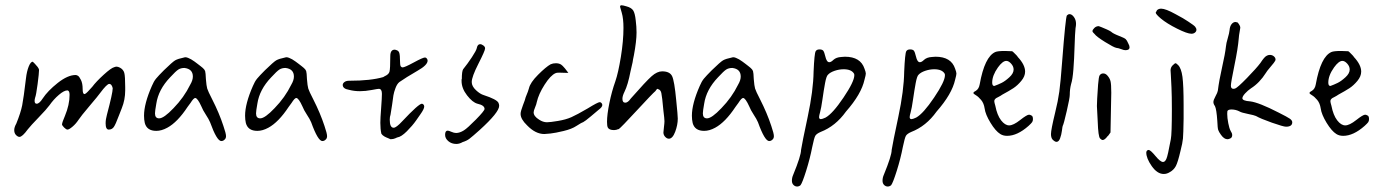

<svg xmlns="http://www.w3.org/2000/svg" viewBox="-20 -633 5174 718"><path d="M262.7 -352.5Q233.4 -352.5 195.8 -322.8Q158.2 -293 139.6 -264.6Q127 -245.1 117.2 -245.1Q109.4 -245.1 109.4 -255.9Q109.4 -260.7 111.3 -267.6Q115.2 -277.3 120.6 -318.4Q126 -359.4 126 -372.1Q125 -377 120.6 -382.8Q116.2 -388.7 110.4 -394.5Q104.5 -400.4 102.5 -402.3Q94.7 -402.3 87.4 -384.3Q80.1 -366.2 77.1 -339.8Q68.4 -266.6 63 -239.3Q57.6 -211.9 41 -170.9Q33.2 -157.2 33.2 -146.5Q33.2 -134.8 40 -127.9Q46.9 -121.1 52.7 -121.1Q63.5 -121.1 84 -149.4Q94.7 -163.1 124.5 -193.8Q154.3 -224.6 165 -239.3Q180.7 -261.7 200.2 -278.3Q219.7 -294.9 231.4 -294.9Q240.2 -294.9 240.2 -278.3Q240.2 -241.2 222.7 -199.2Q212.9 -176.8 211.9 -168Q211.9 -164.1 219.7 -156.2Q227.5 -148.4 232.4 -148.4Q238.3 -148.4 251 -159.2Q263.7 -169.9 273.4 -184.6Q282.2 -198.2 314.9 -236.8Q347.7 -275.4 354.5 -285.2Q379.9 -319.3 388.7 -319.3Q397.5 -319.3 401.4 -303.7Q401.4 -302.7 401.4 -301.8Q401.4 -285.2 379.9 -204.1Q375 -186.5 375 -171.9Q375 -148.4 386.7 -148.4Q398.4 -148.4 405.3 -157.7Q412.1 -167 424.8 -201.2Q428.7 -211.9 435.5 -228.5Q448.2 -259.8 448.2 -294.9Q448.2 -300.8 448.2 -307.6Q448.2 -347.7 444.8 -360.4Q441.4 -373 428.7 -379.9Q420.9 -383.8 416 -383.8Q412.1 -383.8 407.2 -381.8Q395.5 -378.9 367.7 -353.5Q339.8 -328.1 325.2 -308.6Q321.3 -304.7 315.4 -297.9Q300.8 -281.2 295.9 -281.2Q289.1 -281.2 289.1 -299.8Q289.1 -321.3 282.7 -334Q276.4 -346.7 271.5 -349.6Q266.6 -352.5 262.7 -352.5Z M825.2 -124Q825.2 -133.8 815.4 -162.1Q799.8 -210 773.4 -261.7Q757.8 -292 754.9 -301.8Q752 -311.5 750 -336.9Q749 -361.3 747.1 -367.2Q745.1 -373 738.3 -378.9Q737.3 -379.9 730.5 -385.3Q723.6 -390.6 719.2 -394Q714.8 -397.5 707.5 -402.8Q700.2 -408.2 694.8 -411.1Q689.5 -414.1 683.6 -416.5Q677.7 -418.9 673.8 -418.9Q672.9 -418.9 671.9 -418.9Q644.5 -413.1 634.8 -407.2Q625 -401.4 592.8 -370.1Q572.3 -349.6 563.5 -338.9Q554.7 -328.1 547.9 -311.5Q518.6 -245.1 518.6 -200.2Q518.6 -185.5 521.5 -172.9Q529.3 -143.6 564.5 -143.6Q584 -143.6 605.5 -155.3Q643.6 -175.8 681.6 -233.4Q685.5 -238.3 692.4 -248Q704.1 -266.6 710 -266.6Q718.8 -266.6 733.4 -234.4Q738.3 -221.7 749.5 -204.6Q760.7 -187.5 765.6 -175.8Q791 -105.5 807.6 -105.5Q809.6 -105.5 813 -106.4Q816.4 -107.4 820.8 -111.8Q825.2 -116.2 825.2 -124ZM559.6 -209Q559.6 -217.8 564.5 -245.1Q572.3 -297.9 616.2 -343.8Q637.7 -367.2 647 -373Q656.2 -378.9 669.9 -378.9Q669.9 -378.9 669.9 -378.9Q701.2 -375 701.2 -346.7Q701.2 -333 691.4 -316.4Q668 -268.6 628.9 -228.5Q592.8 -190.4 575.2 -190.4Q559.6 -190.4 559.6 -209Z M1203.1 -124Q1203.1 -133.8 1193.4 -162.1Q1177.7 -210 1151.4 -261.7Q1135.7 -292 1132.8 -301.8Q1129.9 -311.5 1127.9 -336.9Q1127 -361.3 1125 -367.2Q1123 -373 1116.2 -378.9Q1115.2 -379.9 1108.4 -385.3Q1101.6 -390.6 1097.2 -394Q1092.8 -397.5 1085.4 -402.8Q1078.1 -408.2 1072.8 -411.1Q1067.4 -414.1 1061.5 -416.5Q1055.7 -418.9 1051.8 -418.9Q1050.8 -418.9 1049.8 -418.9Q1022.5 -413.1 1012.7 -407.2Q1002.9 -401.4 970.7 -370.1Q950.2 -349.6 941.4 -338.9Q932.6 -328.1 925.8 -311.5Q896.5 -245.1 896.5 -200.2Q896.5 -185.5 899.4 -172.9Q907.2 -143.6 942.4 -143.6Q961.9 -143.6 983.4 -155.3Q1021.5 -175.8 1059.6 -233.4Q1063.5 -238.3 1070.3 -248Q1082 -266.6 1087.9 -266.6Q1096.7 -266.6 1111.3 -234.4Q1116.2 -221.7 1127.4 -204.6Q1138.7 -187.5 1143.6 -175.8Q1168.9 -105.5 1185.5 -105.5Q1187.5 -105.5 1190.9 -106.4Q1194.3 -107.4 1198.7 -111.8Q1203.1 -116.2 1203.1 -124ZM937.5 -209Q937.5 -217.8 942.4 -245.1Q950.2 -297.9 994.1 -343.8Q1015.6 -367.2 1024.9 -373Q1034.2 -378.9 1047.9 -378.9Q1047.9 -378.9 1047.9 -378.9Q1079.1 -375 1079.1 -346.7Q1079.1 -333 1069.3 -316.4Q1045.9 -268.6 1006.8 -228.5Q970.7 -190.4 953.1 -190.4Q937.5 -190.4 937.5 -209Z M1569.3 -418Q1561.5 -418 1527.3 -399.4Q1493.2 -380.9 1485.4 -380.9Q1482.4 -380.9 1479 -384.3Q1475.6 -387.7 1475.6 -412.1Q1475.6 -436.5 1469.7 -441.4Q1467.8 -443.4 1464.8 -444.8Q1461.9 -446.3 1459 -446.8Q1456.1 -447.3 1456.1 -447.3Q1439.5 -447.3 1439.5 -422.9Q1439.5 -375 1436.5 -364.7Q1433.6 -354.5 1418 -347.7Q1413.1 -344.7 1413.1 -344.7Q1366.2 -331.1 1288.1 -331.1Q1287.1 -331.1 1286.6 -331.1Q1286.1 -331.1 1286.1 -331.1Q1274.4 -331.1 1268.1 -326.2Q1261.7 -321.3 1261.7 -315.4Q1261.7 -300.8 1286.1 -296.9Q1304.7 -292 1326.2 -292Q1346.7 -292 1369.6 -296.4Q1392.6 -300.8 1396.5 -300.8Q1408.2 -300.8 1408.2 -282.2Q1408.2 -267.6 1405.3 -229Q1402.3 -190.4 1402.3 -173.8Q1402.3 -149.4 1406.2 -132.8Q1410.2 -127 1417 -123Q1423.8 -119.1 1431.6 -116.2Q1439.5 -113.3 1440.4 -112.3Q1445.3 -112.3 1450.2 -113.3Q1455.1 -114.3 1458 -115.7Q1460.9 -117.2 1463.4 -118.2Q1465.8 -119.1 1465.8 -119.1Q1480.5 -121.1 1501.5 -142.1Q1522.5 -163.1 1536.1 -182.6Q1537.1 -184.6 1551.8 -205.1Q1566.4 -225.6 1566.4 -234.4Q1566.4 -239.3 1563.5 -242.2Q1560.5 -245.1 1557.6 -245.1Q1545.9 -245.1 1484.4 -179.7Q1461.9 -155.3 1452.1 -155.3Q1437.5 -155.3 1437.5 -185.5Q1437.5 -196.3 1440.4 -204.1Q1442.4 -213.9 1446.3 -241.2Q1449.2 -264.6 1451.2 -276.4Q1453.1 -288.1 1459 -303.7Q1464.8 -319.3 1473.6 -326.2Q1497.1 -342.8 1541 -368.2Q1579.1 -389.6 1579.1 -406.2Q1579.1 -410.2 1576.2 -414.1Q1573.2 -418 1569.3 -418Z M1793.9 -451.2Q1793.9 -452.1 1793.9 -453.1Q1793.9 -458 1787.6 -462.9Q1781.2 -467.8 1775.4 -467.8Q1765.6 -467.8 1762.7 -452.1Q1760.7 -443.4 1744.6 -418.9Q1728.5 -394.5 1711.9 -374Q1707 -366.2 1707 -336.9Q1707 -336.9 1706.1 -336.9Q1706.1 -334 1706.1 -330.1Q1706.1 -302.7 1726.6 -276.4Q1747.1 -250 1765.6 -245.1Q1792 -239.3 1792 -225.6Q1792 -218.8 1759.8 -186Q1727.5 -153.3 1714.8 -145.5Q1699.2 -135.7 1685.5 -135.7Q1677.7 -135.7 1668 -140.1Q1658.2 -144.5 1654.3 -144.5Q1644.5 -144.5 1644.5 -128.9Q1644.5 -115.2 1656.7 -105Q1668.9 -94.7 1686.5 -94.7Q1698.2 -94.7 1710 -101.6Q1725.6 -106.4 1735.8 -114.3Q1746.1 -122.1 1773.4 -146.5Q1846.7 -212.9 1846.7 -237.3Q1846.7 -243.2 1843.8 -249Q1836.9 -261.7 1789.1 -277.3Q1775.4 -281.2 1759.8 -295.9Q1744.1 -310.5 1744.1 -326.2Q1744.1 -345.7 1769 -394.5Q1793.9 -443.4 1793.9 -451.2Z M2232.4 -240.2Q2232.4 -244.1 2229.5 -247.6Q2226.6 -251 2222.7 -251Q2215.8 -251 2177.7 -227.5Q2137.7 -204.1 2116.7 -194.8Q2095.7 -185.5 2066.4 -180.7Q2037.1 -175.8 2025.4 -175.8Q2010.7 -175.8 1996.1 -185.5Q1975.6 -198.2 1975.6 -212.9Q1975.6 -218.8 1981 -231.4Q1986.3 -244.1 1987.3 -251Q1994.1 -281.2 2016.6 -316.4Q2039.1 -351.6 2057.6 -359.4Q2060.5 -361.3 2071.3 -361.3Q2076.2 -361.3 2087.9 -360.8Q2099.6 -360.4 2102.5 -360.4Q2104.5 -360.4 2105.5 -360.4Q2102.5 -365.2 2092.8 -377Q2083 -388.7 2078.1 -391.6Q2070.3 -396.5 2058.6 -396.5Q2047.9 -396.5 2039.1 -392.6Q2021.5 -382.8 1992.2 -353.5Q1962.9 -324.2 1958 -302.7Q1954.1 -289.1 1949.7 -279.3Q1945.3 -269.5 1942.4 -257.8Q1939.5 -250 1935.5 -239.3Q1931.6 -228.5 1929.2 -220.7Q1926.8 -212.9 1926.8 -207Q1926.8 -187.5 1951.2 -164.1Q1982.4 -131.8 2015.6 -131.8Q2021.5 -131.8 2039.1 -133.8Q2056.6 -135.7 2087.4 -143.1Q2118.2 -150.4 2135.7 -162.1Q2155.3 -174.8 2160.2 -175.8Q2168 -179.7 2189.9 -198.2Q2211.9 -216.8 2217.8 -221.7Q2232.4 -232.4 2232.4 -240.2Z M2298.8 -607.4Q2298.8 -606.4 2305.2 -585Q2311.5 -563.5 2311.5 -528.3Q2311.5 -480.5 2301.8 -420.4Q2292 -360.4 2281.2 -329.1Q2267.6 -291 2258.8 -247.6Q2250 -204.1 2250 -177.7Q2250 -162.1 2252.9 -156.2Q2257.8 -146.5 2276.4 -146.5Q2284.2 -146.5 2293 -150.4Q2293 -150.4 2293 -149.4Q2302.7 -156.2 2361.3 -219.7Q2419.9 -283.2 2431.6 -293Q2431.6 -293.9 2432.6 -294.9Q2436.5 -300.8 2439.5 -300.8Q2440.4 -300.8 2440.4 -299.8Q2450.2 -297.9 2453.1 -285.2Q2456.1 -272.5 2460.9 -218.8Q2464.8 -188.5 2464.8 -179.7Q2464.8 -172.9 2462.9 -157.7Q2460.9 -142.6 2460.9 -137.7Q2460.9 -128.9 2466.8 -122.1Q2473.6 -114.3 2481.4 -114.3Q2495.1 -114.3 2504.9 -140.1Q2514.6 -166 2514.6 -189.5Q2514.6 -201.2 2508.8 -257.8Q2502 -331.1 2493.2 -348.6Q2484.4 -366.2 2456.1 -366.2Q2437.5 -366.2 2417 -348.1Q2396.5 -330.1 2338.9 -264.6Q2328.1 -249 2318.4 -249Q2307.6 -249 2307.6 -263.7Q2307.6 -274.4 2315.4 -290Q2328.1 -315.4 2337.9 -366.2Q2342.8 -387.7 2345.7 -400.4Q2346.7 -409.2 2350.6 -426.8Q2360.4 -479.5 2360.4 -511.7Q2360.4 -533.2 2357.4 -556.6Q2354.5 -584 2347.7 -594.2Q2340.8 -604.5 2322.3 -609.4Q2309.6 -613.3 2303.7 -613.3Q2298.8 -613.3 2298.8 -607.4Z M2874 -124Q2874 -133.8 2864.3 -162.1Q2848.6 -210 2822.3 -261.7Q2806.6 -292 2803.7 -301.8Q2800.8 -311.5 2798.8 -336.9Q2797.9 -361.3 2795.9 -367.2Q2793.9 -373 2787.1 -378.9Q2786.1 -379.9 2779.3 -385.3Q2772.5 -390.6 2768.1 -394Q2763.7 -397.5 2756.3 -402.8Q2749 -408.2 2743.7 -411.1Q2738.3 -414.1 2732.4 -416.5Q2726.6 -418.9 2722.7 -418.9Q2721.7 -418.9 2720.7 -418.9Q2693.4 -413.1 2683.6 -407.2Q2673.8 -401.4 2641.6 -370.1Q2621.1 -349.6 2612.3 -338.9Q2603.5 -328.1 2596.7 -311.5Q2567.4 -245.1 2567.4 -200.2Q2567.4 -185.5 2570.3 -172.9Q2578.1 -143.6 2613.3 -143.6Q2632.8 -143.6 2654.3 -155.3Q2692.4 -175.8 2730.5 -233.4Q2734.4 -238.3 2741.2 -248Q2752.9 -266.6 2758.8 -266.6Q2767.6 -266.6 2782.2 -234.4Q2787.1 -221.7 2798.3 -204.6Q2809.6 -187.5 2814.5 -175.8Q2839.8 -105.5 2856.4 -105.5Q2858.4 -105.5 2861.8 -106.4Q2865.2 -107.4 2869.6 -111.8Q2874 -116.2 2874 -124ZM2608.4 -209Q2608.4 -217.8 2613.3 -245.1Q2621.1 -297.9 2665 -343.8Q2686.5 -367.2 2695.8 -373Q2705.1 -378.9 2718.8 -378.9Q2718.8 -378.9 2718.8 -378.9Q2750 -375 2750 -346.7Q2750 -333 2740.2 -316.4Q2716.8 -268.6 2677.7 -228.5Q2641.6 -190.4 2624 -190.4Q2608.4 -190.4 2608.4 -209Z M3030.3 -441.4Q3025.4 -433.6 3022.5 -365.2Q3021.5 -294.9 3000.5 -196.3Q2979.5 -97.7 2975.6 -72.3Q2975.6 -50.8 2946.3 20.5Q2941.4 31.2 2941.4 43Q2941.4 52.7 2947.3 58.6Q2953.1 64.5 2960.9 64.5Q2967.8 64.5 2973.6 59.6Q2980.5 50.8 2994.6 5.9Q3008.8 -39.1 3017.6 -84Q3024.4 -117.2 3028.8 -125Q3033.2 -132.8 3048.8 -139.6Q3104.5 -161.1 3143.6 -215.8Q3201.2 -281.2 3212.9 -335Q3217.8 -352.5 3217.8 -357.9Q3217.8 -363.3 3212.9 -376Q3198.2 -420.9 3139.6 -420.9Q3132.8 -420.9 3126 -419.9Q3107.4 -418.9 3096.7 -409.2Q3087.9 -400.4 3081.1 -400.4Q3071.3 -400.4 3066.4 -421.9Q3062.5 -438.5 3058.6 -443.4Q3054.7 -448.2 3044.4 -448.2Q3034.2 -448.2 3030.3 -441.4ZM3174.8 -351.6Q3174.8 -328.1 3134.3 -268.1Q3093.8 -208 3067.4 -193.4Q3054.7 -187.5 3049.8 -187.5Q3043 -187.5 3043 -195.3Q3043 -200.2 3046.9 -213.9Q3050.8 -227.5 3055.7 -261.7Q3060.5 -295.9 3065.4 -322.3Q3070.3 -348.6 3076.2 -353.5Q3084 -362.3 3101.1 -368.2Q3118.2 -374 3134.8 -374Q3164.1 -374 3173.8 -357.4Q3174.8 -355.5 3174.8 -351.6Z M3369.1 -441.4Q3364.3 -433.6 3361.3 -365.2Q3360.4 -294.9 3339.4 -196.3Q3318.4 -97.7 3314.5 -72.3Q3314.5 -50.8 3285.2 20.5Q3280.3 31.2 3280.3 43Q3280.3 52.7 3286.1 58.6Q3292 64.5 3299.8 64.5Q3306.6 64.5 3312.5 59.6Q3319.3 50.8 3333.5 5.9Q3347.7 -39.1 3356.4 -84Q3363.3 -117.2 3367.7 -125Q3372.1 -132.8 3387.7 -139.6Q3443.4 -161.1 3482.4 -215.8Q3540 -281.2 3551.8 -335Q3556.6 -352.5 3556.6 -357.9Q3556.6 -363.3 3551.8 -376Q3537.1 -420.9 3478.5 -420.9Q3471.7 -420.9 3464.8 -419.9Q3446.3 -418.9 3435.5 -409.2Q3426.8 -400.4 3419.9 -400.4Q3410.2 -400.4 3405.3 -421.9Q3401.4 -438.5 3397.5 -443.4Q3393.6 -448.2 3383.3 -448.2Q3373 -448.2 3369.1 -441.4ZM3513.7 -351.6Q3513.7 -328.1 3473.1 -268.1Q3432.6 -208 3406.2 -193.4Q3393.6 -187.5 3388.7 -187.5Q3381.8 -187.5 3381.8 -195.3Q3381.8 -200.2 3385.7 -213.9Q3389.6 -227.5 3394.5 -261.7Q3399.4 -295.9 3404.3 -322.3Q3409.2 -348.6 3415 -353.5Q3422.9 -362.3 3439.9 -368.2Q3457 -374 3473.6 -374Q3502.9 -374 3512.7 -357.4Q3513.7 -355.5 3513.7 -351.6Z M3828.1 -204.1Q3820.3 -204.1 3794.9 -184.1Q3769.5 -164.1 3753.9 -164.1Q3738.3 -164.1 3723.6 -183.1Q3709 -202.1 3702.1 -237.3Q3698.2 -250 3698.2 -254.9Q3698.2 -263.7 3711.9 -269.5Q3721.7 -274.4 3728.5 -279.3Q3753.9 -293 3769.5 -303.2Q3785.2 -313.5 3799.3 -330.6Q3813.5 -347.7 3813.5 -365.2Q3813.5 -390.6 3786.1 -419.9Q3786.1 -420.9 3780.8 -426.8Q3775.4 -432.6 3770 -437.5Q3764.6 -442.4 3764.6 -441.4Q3738.3 -442.4 3738.3 -442.4Q3710.9 -442.4 3702.1 -438.5Q3662.1 -420.9 3643.6 -317.4Q3640.6 -300.8 3629.9 -293.9Q3620.1 -289.1 3620.1 -285.2Q3620.1 -282.2 3629.4 -276.9Q3638.7 -271.5 3648.9 -259.3Q3659.2 -247.1 3662.1 -227.5Q3665 -205.1 3684.1 -173.8Q3703.1 -142.6 3720.7 -131.8Q3731.4 -125 3746.1 -125Q3784.2 -125 3826.2 -162.1Q3836.9 -171.9 3839.8 -176.3Q3842.8 -180.7 3842.8 -187.5Q3842.8 -199.2 3836.9 -201.2Q3832 -204.1 3828.1 -204.1ZM3743.2 -405.3Q3752 -405.3 3761.2 -395Q3770.5 -384.8 3770.5 -373Q3770.5 -358.4 3754.4 -343.8Q3738.3 -329.1 3725.1 -322.8Q3711.9 -316.4 3698.2 -311.5Q3690.4 -311.5 3690.4 -324.2Q3690.4 -350.6 3711.9 -380.9Q3729.5 -405.3 3743.2 -405.3Z M3979.5 -580.1Q3974.6 -580.1 3969.7 -575.2Q3964.8 -568.4 3952.1 -404.3Q3946.3 -326.2 3941.4 -290.5Q3936.5 -254.9 3925.8 -211.9Q3910.2 -147.5 3910.2 -131.8Q3910.2 -118.2 3916 -111.3Q3924.8 -102.5 3930.7 -102.5Q3939.5 -102.5 3944.3 -115.7Q3949.2 -128.9 3951.2 -144.5Q3953.1 -160.2 3954.1 -162.1Q3958 -168.9 3969.2 -217.8Q3980.5 -266.6 3980.5 -278.3Q3980.5 -299.8 3985.4 -318.4Q3991.2 -335.9 3994.1 -374Q3997.1 -412.1 3998.5 -460.4Q4000 -508.8 4002 -527.3Q4003.9 -537.1 4003.9 -543.9Q4003.9 -558.6 3996.1 -569.3Q3988.3 -580.1 3979.5 -580.1Z M4073.2 -505.9Q4080.1 -496.1 4112.3 -476.1Q4144.5 -456.1 4154.3 -454.1Q4163.1 -453.1 4172.9 -449.2Q4182.6 -445.3 4188.5 -445.3Q4204.1 -445.3 4204.1 -456.1Q4204.1 -461.9 4199.2 -470.7Q4194.3 -482.4 4189.5 -486.8Q4184.6 -491.2 4164.1 -499Q4141.6 -507.8 4134.8 -514.6Q4128.9 -518.6 4119.1 -522.9Q4109.4 -527.3 4099.6 -531.2Q4089.8 -535.2 4088.9 -535.2Q4079.1 -535.2 4072.3 -528.3Q4065.4 -521.5 4065.4 -516.6Q4065.4 -512.7 4073.2 -505.9ZM4121.1 -350.6Q4114.3 -358.4 4105.5 -358.4Q4096.7 -358.4 4091.8 -350.6Q4088.9 -345.7 4086.4 -316.9Q4084 -288.1 4083 -264.6Q4082 -241.2 4082 -236.3Q4082 -227.5 4085 -178.7Q4086.9 -122.1 4093.8 -115.2Q4099.6 -109.4 4103.5 -109.4Q4111.3 -109.4 4122.1 -124Q4123 -123 4132.8 -137.7Q4135.7 -267.6 4135.7 -286.1Q4135.7 -318.4 4132.8 -329.6Q4129.9 -340.8 4121.1 -350.6Z M4454.1 -521.5Q4454.1 -527.3 4449.2 -533.2Q4445.3 -538.1 4423.8 -552.2Q4402.3 -566.4 4386.7 -574.2Q4383.8 -575.2 4376 -580.1Q4338.9 -600.6 4322.3 -600.6Q4312.5 -600.6 4306.6 -594.7Q4305.7 -592.8 4304.7 -590.8Q4303.7 -588.9 4302.7 -587.4Q4301.8 -585.9 4301.8 -585.9Q4301.8 -580.1 4321.3 -563.5Q4343.8 -544.9 4381.8 -525.9Q4419.9 -506.8 4435.5 -506.8Q4443.4 -506.8 4448.7 -511.2Q4454.1 -515.6 4454.1 -521.5ZM4266.6 -62.5Q4266.6 -41 4287.1 -11.7Q4307.6 17.6 4332 17.6Q4343.8 17.6 4354.5 10.7Q4369.1 2.9 4377 -11.7Q4384.8 -26.4 4394.5 -68.4Q4402.3 -98.6 4403.8 -115.2Q4405.3 -131.8 4406.2 -189.5Q4406.2 -217.8 4406.2 -240.2Q4406.2 -313.5 4401.9 -345.7Q4397.5 -377.9 4385.7 -389.6Q4378.9 -396.5 4376 -396.5Q4373 -396.5 4364.3 -387.7Q4357.4 -379.9 4357.4 -370.1Q4357.4 -368.2 4358.4 -354Q4359.4 -339.8 4360.8 -306.6Q4362.3 -273.4 4362.3 -224.6Q4362.3 -131.8 4358.4 -112.3Q4346.7 -48.8 4341.8 -39.1Q4336.9 -27.3 4329.1 -27.3Q4319.3 -27.3 4300.8 -49.8Q4282.2 -72.3 4275.4 -72.3Q4271.5 -72.3 4269 -69.3Q4266.6 -66.4 4266.6 -62.5Z M4585 -223.6Q4601.6 -223.6 4616.2 -215.8Q4622.1 -211.9 4646.5 -207Q4670.9 -202.1 4676.8 -199.2Q4693.4 -189.5 4736.3 -174.3Q4779.3 -159.2 4789.1 -159.2Q4812.5 -159.2 4812.5 -175.8Q4812.5 -182.6 4803.7 -189Q4794.9 -195.3 4761.7 -211.9Q4687.5 -250 4655.3 -253.9Q4626 -255.9 4626 -265.6Q4626 -272.5 4636.2 -283.7Q4646.5 -294.9 4658.2 -302.7Q4690.4 -323.2 4713.9 -360.4Q4717.8 -367.2 4727.1 -377.9Q4736.3 -388.7 4743.2 -397.5Q4750 -406.2 4750 -410.2Q4750 -417 4743.7 -422.4Q4737.3 -427.7 4728.5 -427.7Q4721.7 -427.7 4715.8 -423.8Q4708 -419.9 4693.4 -397.5Q4678.7 -377.9 4643.1 -341.3Q4607.4 -304.7 4598.6 -301.8Q4594.7 -300.8 4592.8 -300.8Q4583 -300.8 4583 -312.5Q4583 -324.2 4596.2 -388.2Q4609.4 -452.1 4612.3 -488.3Q4613.3 -502 4615.7 -514.2Q4618.2 -526.4 4618.2 -529.3Q4618.2 -537.1 4608.4 -548.8Q4608.4 -548.8 4600.6 -550.8Q4591.8 -550.8 4585.4 -542.5Q4579.1 -534.2 4578.1 -520.5Q4577.1 -509.8 4571.3 -490.2Q4565.4 -470.7 4564.5 -459Q4561.5 -431.6 4550.3 -382.3Q4539.1 -333 4534.2 -293.9Q4533.2 -287.1 4525.4 -272.9Q4517.6 -258.8 4517.6 -251.5Q4517.6 -244.1 4523.4 -236.3Q4529.3 -224.6 4532.2 -180.7Q4533.2 -154.3 4535.6 -147Q4538.1 -139.6 4545.9 -128.9Q4557.6 -112.3 4570.3 -112.3Q4575.2 -112.3 4581.5 -115.7Q4587.9 -119.1 4587.9 -127.9Q4587.9 -134.8 4582 -143.6Q4577.1 -152.3 4573.2 -172.4Q4569.3 -192.4 4569.3 -207Q4569.3 -213.9 4569.8 -216.8Q4570.3 -219.7 4574.2 -221.7Q4578.1 -223.6 4585 -223.6Z M5085 -204.1Q5077.1 -204.1 5051.8 -184.1Q5026.4 -164.1 5010.7 -164.1Q4995.1 -164.1 4980.5 -183.1Q4965.8 -202.1 4959 -237.3Q4955.1 -250 4955.1 -254.9Q4955.1 -263.7 4968.8 -269.5Q4978.5 -274.4 4985.4 -279.3Q5010.7 -293 5026.4 -303.2Q5042 -313.5 5056.2 -330.6Q5070.3 -347.7 5070.3 -365.2Q5070.3 -390.6 5043 -419.9Q5043 -420.9 5037.6 -426.8Q5032.2 -432.6 5026.9 -437.5Q5021.5 -442.4 5021.5 -441.4Q4995.1 -442.4 4995.1 -442.4Q4967.8 -442.4 4959 -438.5Q4918.9 -420.9 4900.4 -317.4Q4897.5 -300.8 4886.7 -293.9Q4877 -289.1 4877 -285.2Q4877 -282.2 4886.2 -276.9Q4895.5 -271.5 4905.8 -259.3Q4916 -247.1 4918.9 -227.5Q4921.9 -205.1 4940.9 -173.8Q4960 -142.6 4977.5 -131.8Q4988.3 -125 5002.9 -125Q5041 -125 5083 -162.1Q5093.8 -171.9 5096.7 -176.3Q5099.6 -180.7 5099.6 -187.5Q5099.6 -199.2 5093.8 -201.2Q5088.9 -204.1 5085 -204.1ZM5000 -405.3Q5008.8 -405.3 5018.1 -395Q5027.3 -384.8 5027.3 -373Q5027.3 -358.4 5011.2 -343.8Q4995.1 -329.1 4981.9 -322.8Q4968.8 -316.4 4955.1 -311.5Q4947.3 -311.5 4947.3 -324.2Q4947.3 -350.6 4968.8 -380.9Q4986.3 -405.3 5000 -405.3Z"/></svg>

Font: 辰宇落雁體 Thin
Style: Regular
Weight: 100
Designer: Written by Liu, Wei-Chen; Created by Wang, Li-Yu.
Foundry: New Value
Version: Version 1.000